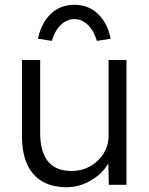

<svg xmlns="http://www.w3.org/2000/svg" viewBox="-20 -773 622 803"><path d="M258 10Q168 10 120 -44.5Q72 -99 72 -203V-522H148V-218Q148 -58 279 -58Q323 -58 358 -78Q393 -98 413.5 -131.5Q434 -165 434 -205V-522H509V0H435L433 -90Q409 -47 360.5 -18.5Q312 10 258 10ZM197 -602 139 -611Q152 -676 192 -714.5Q232 -753 291 -753Q350 -753 390 -714.5Q430 -676 443 -611L385 -602Q373 -644 348 -668.5Q323 -693 291 -693Q259 -693 234 -668.5Q209 -644 197 -602Z"/></svg>

Font: Lexend Light
Style: Regular
Weight: 300
Designer: Bonnie Shaver-Troup, Thomas Jockin
Foundry: Lexend
Version: Version 1.007; ttfautohint (v1.8.3)